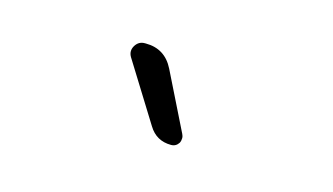

<svg xmlns="http://www.w3.org/2000/svg" viewBox="-36 -877 573 330"><g transform="rotate(15 250.0 -711.5)"><path d="M279.3 -632.8Q252.9 -632.8 239.3 -655.3L173.8 -760.7Q170.9 -765.6 170.9 -770.5Q170.9 -775.4 173.8 -780.3Q179.7 -790 190.4 -790H192.4Q226.6 -790 242.2 -758.8L293 -656.2Q294.9 -652.3 294.9 -649.4Q294.9 -644.5 293 -640.6Q288.1 -632.8 279.3 -632.8Z"/></g></svg>

Font: Gen Jyuu Gothic L Monospace Light
Style: Regular
Weight: 300
Designer: [Source Han Sans]
Ryoko NISHIZUKA  (kana & ideographs); Paul D. Hunt (Latin, Greek & Cyrillic); Wenlong ZHANG  (bopomofo
Version: Version 1.002.20150607